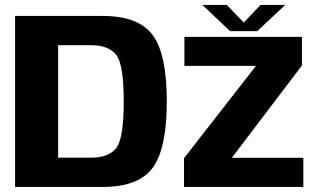

<svg xmlns="http://www.w3.org/2000/svg" viewBox="-20 -738 1260 758"><path d="M39.5 0H386Q526.5 0 582.5 -75.2Q638.5 -150.5 638.5 -338Q638.5 -525 582.5 -600Q526.5 -675 386 -675H39.5ZM209.5 -115.5V-559.5H340Q406 -559.5 437.2 -523.8Q468.5 -488 468.5 -338Q468.5 -187 437.2 -151.2Q406 -115.5 340 -115.5ZM706.5 0H1177.5V-115H886.5L887 -104L1172 -479.5V-592.5H708V-478H999L998 -487.5L706.5 -113.5ZM888.5 -615H995.5L1106 -718.5H1008.5L942.5 -649L875.5 -718.5H779Z"/></svg>

Font: Anybody UltraCondensed Thin
Style: Bold
Weight: 700
Version: Version 1.111